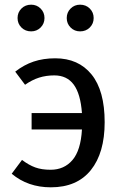

<svg xmlns="http://www.w3.org/2000/svg" viewBox="-20 -788 524 820"><path d="M427 -266Q427 -135 368 -61.5Q309 12 197 12Q99 12 30 -46L74 -105Q103 -83 130.5 -73Q158 -63 196 -63Q254 -63 289.5 -104.5Q325 -146 330 -235H115V-305H330Q324 -387 295 -426.5Q266 -466 212 -466Q177 -466 147 -456.5Q117 -447 87 -426L45 -482Q82 -511 123.5 -525Q165 -539 216 -539Q315 -539 371 -470Q427 -401 427 -266ZM170 -711Q170 -687 153.5 -670.5Q137 -654 113 -654Q88 -654 71.5 -670.5Q55 -687 55 -711Q55 -735 71.5 -751.5Q88 -768 113 -768Q137 -768 153.5 -751.5Q170 -735 170 -711ZM380 -711Q380 -687 363.5 -670.5Q347 -654 322 -654Q298 -654 281.5 -670.5Q265 -687 265 -711Q265 -735 281.5 -751.5Q298 -768 322 -768Q347 -768 363.5 -751.5Q380 -735 380 -711Z"/></svg>

Font: Fira GO
Style: Regular
Weight: 400
Designer: Carrois Corporate
Foundry: Carrois Corporate GbR
Version: Version 0.300